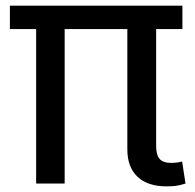

<svg xmlns="http://www.w3.org/2000/svg" viewBox="-20 -650 692 680"><path d="M431 -547H209V0H108V-547H15V-630H626V-547H533V-133Q533 -101 545.5 -87Q558 -73 587 -73Q593 -73 603.5 -74Q614 -75 625 -78L637 0Q615 7 601 8.5Q587 10 569 10Q503 10 467 -24Q431 -58 431 -121Z"/></svg>

Font: Ek Mukta Medium
Style: Regular
Weight: 500
Designer: Girish Dalvi and Yashodeep Gholap
Foundry: Ek Type
Version: Version 2.538;PS 1.002;hotconv 16.6.51;makeotf.lib2.5.65220;